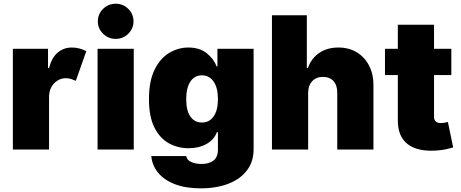

<svg xmlns="http://www.w3.org/2000/svg" viewBox="-20 -810 2495 1040"><path d="M49.7 0V-545.5H240.1V-441.8H245.7Q261 -499.3 293.3 -525.9Q325.6 -552.6 369.3 -552.6Q390.6 -552.6 410.9 -547.2Q431.1 -541.9 447.4 -532.7L390.6 -372.2Q378.6 -377.8 365.4 -382.1Q352.3 -386.4 336.6 -386.4Q300.1 -386.4 273.1 -358.5Q246.1 -330.6 245.7 -284.1V0Z M508.5 0V-545.5H704.5V0ZM606.5 -599.4Q566.8 -599.4 538.4 -627.3Q509.9 -655.2 509.9 -694.6Q509.9 -734 538.4 -761.9Q566.8 -789.8 606.5 -789.8Q646.7 -789.8 674.9 -761.9Q703.1 -734 703.1 -694.6Q703.1 -655.2 674.9 -627.3Q646.7 -599.4 606.5 -599.4Z M1066.8 210.2Q984.7 210.2 926.3 187.3Q867.9 164.4 835.8 124.8Q803.6 85.2 799.7 35.5H988.6Q992.9 57.2 1015.8 67.6Q1038.7 78.1 1072.4 78.1Q1110.4 78.1 1135.5 60.4Q1160.5 42.6 1160.5 -1.4V-93.8H1154.8Q1138.8 -52.2 1097.8 -29.7Q1056.8 -7.1 1001.4 -7.1Q943.2 -7.1 894.4 -34.1Q845.5 -61.1 816.2 -119.7Q786.9 -178.3 786.9 -272.7Q786.9 -371.4 817.6 -433.2Q848.4 -495 897.2 -523.8Q946 -552.6 1000 -552.6Q1060.7 -552.6 1099.1 -522.2Q1137.4 -491.8 1153.4 -450.3H1157.7V-545.5H1353.7V-1.4Q1353.7 65 1318 112.4Q1282.3 159.8 1217.7 185Q1153.1 210.2 1066.8 210.2ZM1073.9 -146.3Q1114.3 -146.3 1137.4 -179.7Q1160.5 -213.1 1160.5 -272.7Q1160.5 -333.5 1137.4 -367.7Q1114.3 -402 1073.9 -402Q1033.4 -402 1011 -367.7Q988.6 -333.5 988.6 -272.7Q988.6 -212 1011 -179.2Q1033.4 -146.3 1073.9 -146.3Z M1649.1 -306.8V0H1453.1V-727.3H1642V-441.8H1647.7Q1666.2 -494 1709.2 -523.3Q1752.1 -552.6 1812.5 -552.6Q1870.4 -552.6 1913.2 -526.3Q1956 -500 1979.6 -453.8Q2003.2 -407.7 2002.8 -348V0H1806.8V-306.8Q1807.2 -347.3 1786.8 -370.4Q1766.3 -393.5 1728.7 -393.5Q1692.8 -393.5 1671.2 -370.4Q1649.5 -347.3 1649.1 -306.8Z M2424.7 -545.5V-403.4H2331V-177.6Q2331 -143.5 2367.9 -143.5Q2376.8 -143.5 2388.7 -145.6Q2400.6 -147.7 2406.2 -149.1L2434.7 -11.4Q2421.5 -7.5 2397.2 -1.8Q2372.9 3.9 2339.5 5.7Q2237.9 11.4 2185.9 -31.1Q2133.9 -73.5 2134.9 -159.1V-403.4H2065.3V-545.5H2134.9V-676.1H2331V-545.5Z"/></svg>

Font: Inter UI Black
Style: Regular
Weight: 900
Designer: Rasmus Andersson
Foundry: rsms
Version: 3.2;8d6f07862